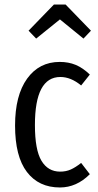

<svg xmlns="http://www.w3.org/2000/svg" viewBox="-20 -808 429 840"><path d="M138.2 -639.2 105 -673.8 215.8 -788.1H267.1L377.9 -673.8L345.2 -639.2L242.2 -723.1ZM241.2 -537.1Q279.8 -537.1 311 -524.2Q342.3 -511.2 373 -481.9L335 -434.1Q290 -471.2 244.1 -471.2Q132.8 -471.2 132.8 -261.2Q132.8 -152.3 161.4 -104.7Q189.9 -57.1 243.2 -57.1Q268.6 -57.1 289.6 -66.4Q310.5 -75.7 335 -95.2L373 -45.9Q314.9 12.2 242.2 12.2Q149.4 12.2 97.7 -55.7Q45.9 -123.5 45.9 -258.8Q45.9 -390.6 98.6 -463.9Q151.4 -537.1 241.2 -537.1Z"/></svg>

Font: Fira Sans Compressed Book
Style: Regular
Weight: 350
Width: 1
Designer: Carrois Corporate & Edenspiekermann AG
Foundry: Carrois Corporate GbR & Edenspiekermann AG
Version: Version 4.203;PS 004.203;hotconv 1.0.88;makeotf.lib2.5.64775